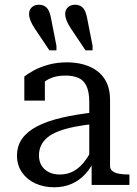

<svg xmlns="http://www.w3.org/2000/svg" viewBox="-20 -783 581 813"><path d="M348 -711 372 -589V-570H342L279 -664Q268 -681 262 -696Q256 -711 256 -724Q256 -741 267.5 -752Q279 -763 298 -763Q317 -763 329.5 -751.5Q342 -740 348 -711ZM195 -711 219 -589V-570H189L126 -664Q115 -681 109 -696Q103 -711 103 -724Q103 -741 114.5 -752Q126 -763 145 -763Q164 -763 176.5 -751.5Q189 -740 195 -711ZM385 -308V-259Q335 -254 295.5 -246Q256 -238 227.5 -227Q199 -216 181 -201Q163 -186 154 -167Q145 -148 145 -125Q145 -100 156 -82Q167 -64 187 -54Q207 -44 233 -44Q268 -44 295.5 -60.5Q323 -77 344.5 -108Q366 -139 382 -180L383 -113Q368 -76 343 -48Q318 -20 284.5 -5Q251 10 209 10Q166 10 130.5 -6Q95 -22 73.5 -52.5Q52 -83 52 -124Q52 -165 73.5 -195.5Q95 -226 137 -248Q179 -270 241 -284.5Q303 -299 385 -308ZM368 0V-106L358 -109V-351Q358 -393 346.5 -418Q335 -443 312.5 -453Q290 -463 258 -463Q209 -463 177.5 -443Q146 -423 126 -396Q125 -408 128 -418Q131 -428 137 -436.5Q143 -445 151.5 -450.5Q160 -456 170 -460V-357H83V-459Q98 -471 123.5 -485Q149 -499 185 -509Q221 -519 264 -519Q300 -519 332 -510.5Q364 -502 390 -483.5Q416 -465 431 -434.5Q446 -404 446 -360V-80Q446 -66 457 -58Q468 -50 486 -47Q504 -44 528 -44V0Z"/></svg>

Font: Roboto Serif 28pt
Style: Regular
Weight: 400
Designer: Greg Gazdowicz
Foundry: Commercial Type
Version: Version 1.008